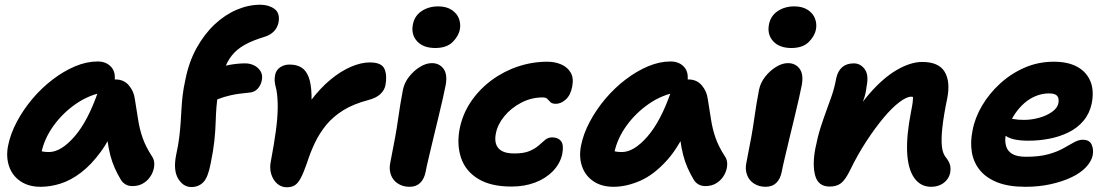

<svg xmlns="http://www.w3.org/2000/svg" viewBox="-20 -780 4697 812"><path d="M152 10Q101 10 66.5 -13.5Q32 -37 18.5 -76.5Q5 -116 14 -163Q24 -214 51.5 -265.5Q79 -317 117.5 -362.5Q156 -408 202.5 -443.5Q249 -479 297.5 -499.5Q346 -520 393 -520Q430 -520 451 -496Q472 -472 463 -428Q460 -412 449 -403Q438 -394 424 -391Q358 -380 301.5 -341Q245 -302 206 -247.5Q167 -193 155 -134Q152 -117 151.5 -102.5Q151 -88 155 -66L107 -168Q128 -150 145 -143.5Q162 -137 187 -137Q238 -137 295 -202.5Q352 -268 395 -393Q404 -417 425 -430.5Q446 -444 468 -444Q504 -444 525 -419Q546 -394 550 -363Q558 -315 564 -275Q570 -235 583 -197.5Q596 -160 622 -120Q633 -105 632.5 -84Q632 -63 621 -42Q610 -21 589.5 -7Q569 7 540 7Q523 7 510.5 -0.5Q498 -8 491 -20Q476 -45 465 -70Q454 -95 446.5 -123.5Q439 -152 434 -189Q429 -226 426 -274L480 -278Q447 -194 406.5 -138.5Q366 -83 322.5 -50Q279 -17 236 -3.5Q193 10 152 10Z M789 11Q755 11 733.5 -24.5Q712 -60 725 -125Q734 -166 738 -199Q742 -232 744 -261.5Q746 -291 747.5 -319Q749 -347 752.5 -377Q756 -407 764 -443Q779 -519 812 -578Q845 -637 888.5 -677.5Q932 -718 981.5 -739Q1031 -760 1081 -760Q1116 -760 1140.5 -742.5Q1165 -725 1158 -685Q1153 -662 1138 -647Q1123 -632 1101 -625Q1048 -609 1015 -590.5Q982 -572 961 -546Q940 -520 927.5 -482.5Q915 -445 904 -391Q898 -360 895.5 -328.5Q893 -297 892 -261.5Q891 -226 886.5 -184Q882 -142 871 -89Q860 -30 840 -9.5Q820 11 789 11ZM848 -343Q820 -343 802 -358Q784 -373 788 -398Q795 -428 818 -451.5Q841 -475 875 -487Q918 -500 952.5 -506Q987 -512 1017 -512Q1037 -512 1054.5 -503.5Q1072 -495 1082 -478.5Q1092 -462 1087 -439Q1083 -419 1069 -404Q1055 -389 1031 -388Q986 -384 955.5 -377Q925 -370 905.5 -362Q886 -354 872 -348.5Q858 -343 848 -343Z M1193 12Q1170 12 1152.5 -3Q1135 -18 1127 -44Q1119 -70 1126 -101Q1139 -170 1146.5 -225Q1154 -280 1154.5 -323.5Q1155 -367 1149 -400Q1142 -426 1141.5 -438.5Q1141 -451 1144 -465Q1148 -484 1165 -495.5Q1182 -507 1204 -507Q1234 -507 1254 -495Q1274 -483 1285 -455Q1296 -427 1297.5 -379Q1299 -331 1292 -259L1225 -237Q1256 -304 1295.5 -356Q1335 -408 1378 -443.5Q1421 -479 1464 -497.5Q1507 -516 1544 -516Q1594 -516 1606 -488.5Q1618 -461 1610 -419Q1606 -399 1589 -382.5Q1572 -366 1538 -357Q1474 -340 1431.5 -313.5Q1389 -287 1360.5 -252.5Q1332 -218 1312.5 -177.5Q1293 -137 1278 -90Q1264 -50 1252.5 -28Q1241 -6 1227.5 3Q1214 12 1193 12Z M1712 10Q1684 10 1663 -3.5Q1642 -17 1633.5 -40Q1625 -63 1630 -89Q1643 -154 1651 -198.5Q1659 -243 1663.5 -276Q1668 -309 1673 -338.5Q1678 -368 1684 -400Q1690 -430 1710 -455.5Q1730 -481 1756 -497Q1782 -513 1806 -513Q1838 -513 1855.5 -489.5Q1873 -466 1865 -421Q1861 -401 1853 -364.5Q1845 -328 1834 -283.5Q1823 -239 1812.5 -194.5Q1802 -150 1793 -112.5Q1784 -75 1780 -53Q1774 -23 1757 -6.5Q1740 10 1712 10ZM1821 -577Q1770 -577 1744 -605.5Q1718 -634 1726 -676Q1733 -713 1763 -733Q1793 -753 1833 -753Q1868 -753 1890.5 -738Q1913 -723 1921 -701Q1929 -679 1925 -657Q1920 -628 1894.5 -602.5Q1869 -577 1821 -577Z M2143 9Q2056 9 2002.5 -23.5Q1949 -56 1930 -112Q1911 -168 1924 -236Q1937 -299 1972 -350.5Q2007 -402 2058 -440Q2109 -478 2170 -498.5Q2231 -519 2295 -519Q2327 -519 2353.5 -507.5Q2380 -496 2393.5 -473Q2407 -450 2400 -414Q2393 -377 2372.5 -359Q2352 -341 2331 -341Q2315 -341 2308 -348Q2301 -355 2295 -361.5Q2289 -368 2275 -368Q2227 -368 2184 -345.5Q2141 -323 2112.5 -288Q2084 -253 2077 -215Q2072 -191 2077.5 -172Q2083 -153 2101.5 -142Q2120 -131 2156 -131Q2196 -131 2220 -141.5Q2244 -152 2258.5 -165Q2273 -178 2285.5 -188.5Q2298 -199 2315 -199Q2340 -199 2352.5 -183.5Q2365 -168 2358 -129Q2349 -88 2318.5 -56.5Q2288 -25 2243 -8Q2198 9 2143 9Z M2575 10Q2524 10 2489.5 -13.5Q2455 -37 2441.5 -76.5Q2428 -116 2437 -163Q2447 -214 2474.5 -265.5Q2502 -317 2540.5 -362.5Q2579 -408 2625.5 -443.5Q2672 -479 2720.5 -499.5Q2769 -520 2816 -520Q2853 -520 2874 -496Q2895 -472 2886 -428Q2883 -412 2872 -403Q2861 -394 2847 -391Q2781 -380 2724.5 -341Q2668 -302 2629 -247.5Q2590 -193 2578 -134Q2575 -117 2574.5 -102.5Q2574 -88 2578 -66L2530 -168Q2551 -150 2568 -143.5Q2585 -137 2610 -137Q2661 -137 2718 -202.5Q2775 -268 2818 -393Q2827 -417 2848 -430.5Q2869 -444 2891 -444Q2927 -444 2948 -419Q2969 -394 2973 -363Q2981 -315 2987 -275Q2993 -235 3006 -197.5Q3019 -160 3045 -120Q3056 -105 3055.5 -84Q3055 -63 3044 -42Q3033 -21 3012.5 -7Q2992 7 2963 7Q2946 7 2933.5 -0.5Q2921 -8 2914 -20Q2899 -45 2888 -70Q2877 -95 2869.5 -123.5Q2862 -152 2857 -189Q2852 -226 2849 -274L2903 -278Q2858 -166 2802 -103.5Q2746 -41 2687.5 -15.5Q2629 10 2575 10Z M3218 10Q3190 10 3169 -3.5Q3148 -17 3139.5 -40Q3131 -63 3136 -89Q3149 -154 3157 -198.5Q3165 -243 3169.5 -276Q3174 -309 3179 -338.5Q3184 -368 3190 -400Q3196 -430 3216 -455.5Q3236 -481 3262 -497Q3288 -513 3312 -513Q3344 -513 3361.5 -489.5Q3379 -466 3371 -421Q3367 -401 3359 -364.5Q3351 -328 3340 -283.5Q3329 -239 3318.5 -194.5Q3308 -150 3299 -112.5Q3290 -75 3286 -53Q3280 -23 3263 -6.5Q3246 10 3218 10ZM3327 -577Q3276 -577 3250 -605.5Q3224 -634 3232 -676Q3239 -713 3269 -733Q3299 -753 3339 -753Q3374 -753 3396.5 -738Q3419 -723 3427 -701Q3435 -679 3431 -657Q3426 -628 3400.5 -602.5Q3375 -577 3327 -577Z M3918 10Q3873 10 3846.5 -27.5Q3820 -65 3816.5 -135.5Q3813 -206 3833 -308Q3838 -332 3840 -348.5Q3842 -365 3840.5 -376Q3839 -387 3833.5 -395.5Q3828 -404 3818 -411Q3843 -411 3859.5 -402.5Q3876 -394 3882 -377.5Q3888 -361 3880 -333Q3868 -355 3857.5 -363Q3847 -371 3833 -371Q3814 -371 3783 -347.5Q3752 -324 3716.5 -281.5Q3681 -239 3644 -182.5Q3607 -126 3575 -60Q3555 -19 3536.5 -5Q3518 9 3489 9Q3441 9 3428 -36Q3415 -81 3428 -151Q3438 -202 3450 -239.5Q3462 -277 3474 -309.5Q3486 -342 3497.5 -375Q3509 -408 3517 -451Q3524 -481 3542.5 -496.5Q3561 -512 3591 -512Q3619 -512 3637 -487.5Q3655 -463 3645 -415Q3642 -387 3634.5 -364.5Q3627 -342 3616 -317Q3605 -292 3593 -256Q3581 -220 3568 -165L3540 -208Q3595 -312 3654.5 -381Q3714 -450 3772.5 -484Q3831 -518 3880 -518Q3950 -518 3975 -476.5Q4000 -435 3986 -364Q3971 -292 3965.5 -241.5Q3960 -191 3963.5 -160Q3967 -129 3982 -112Q3993 -98 3997.5 -83.5Q4002 -69 3998 -47Q3992 -22 3970.5 -6Q3949 10 3918 10Z M4317 10Q4245 10 4197.5 -9Q4150 -28 4123.5 -61Q4097 -94 4090 -137Q4083 -180 4093 -228Q4103 -282 4133.5 -333.5Q4164 -385 4210 -427Q4256 -469 4313.5 -494Q4371 -519 4437 -519Q4496 -519 4535 -498Q4574 -477 4591 -437.5Q4608 -398 4597 -342Q4588 -300 4562.5 -269.5Q4537 -239 4499.5 -220.5Q4462 -202 4418.5 -193.5Q4375 -185 4330 -185Q4261 -185 4233.5 -205.5Q4206 -226 4210 -250Q4213 -264 4221.5 -271.5Q4230 -279 4245 -279Q4255 -279 4270 -276Q4285 -273 4311 -273Q4343 -273 4375 -282Q4407 -291 4429.5 -307Q4452 -323 4456 -343Q4460 -364 4451 -374.5Q4442 -385 4416 -385Q4385 -385 4355 -371.5Q4325 -358 4300.5 -333Q4276 -308 4258.5 -275.5Q4241 -243 4233 -206Q4229 -183 4235 -162Q4241 -141 4261 -129Q4281 -117 4319 -117Q4375 -117 4413 -127.5Q4451 -138 4476.5 -152.5Q4502 -167 4522 -178Q4542 -189 4559 -189Q4588 -189 4597 -168Q4606 -147 4601 -122Q4595 -96 4572 -72Q4549 -48 4511 -30Q4473 -12 4423.5 -1Q4374 10 4317 10Z"/></svg>

Font: Shantell Sans
Style: Bold Italic
Weight: 700
Italic angle: -11°
Designer: Stephen Nixon, Anya Danilova, Shantell Martin
Foundry: Arrow Type
Version: Version 1.011;[c5ecc13dd]